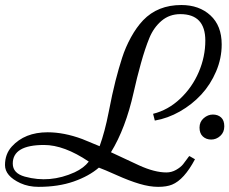

<svg xmlns="http://www.w3.org/2000/svg" viewBox="-34 -724 909 761"><path d="M779.8 -563Q779.8 -668 680.7 -668Q637.7 -668 606.4 -641.6Q575.2 -615.2 558.1 -573.7Q541 -532.2 524.7 -473.6Q508.3 -415 495.6 -357.4Q463.9 -215.3 405.8 -120.6Q423.3 -112.8 459.5 -95.5Q495.6 -78.1 517.6 -68.4Q579.1 -40.5 625.5 -40.5Q646 -40.5 664.1 -50.8Q682.1 -61 691.7 -73Q701.2 -85 708.3 -95.2Q715.3 -105.5 716.8 -105.5L738.8 -92.8Q695.8 -11.7 647.9 7.8Q626.5 16.6 592.8 16.6Q559.1 16.6 518.8 4.6Q478.5 -7.3 428.5 -29.8Q378.4 -52.2 357.9 -59.6Q318.8 -25.9 258.1 -4.6Q197.3 16.6 118.7 16.6Q79.1 16.6 46.9 2Q-14.2 -26.4 -14.2 -69.8Q-14.2 -113.3 12.7 -143.1Q64 -199.7 154.8 -199.7Q219.7 -199.7 292 -172.9Q318.4 -162.6 360.8 -144.5Q381.8 -202.6 396.5 -278.3Q411.1 -354 423.8 -403.6Q436.5 -453.1 450 -494.9Q463.4 -536.6 485.1 -576.2Q506.8 -615.7 533.2 -643.6Q591.3 -704.1 684.6 -704.1Q755.4 -704.1 800 -663.1Q844.7 -622.1 844.7 -547.9Q844.7 -492.7 822.5 -440.7Q800.3 -388.7 763.7 -349.1Q727.1 -309.6 679 -282.2Q630.9 -254.9 579.6 -246.1L572.8 -272.9Q632.3 -287.6 680.2 -332.8Q728 -377.9 753.9 -438.7Q779.8 -499.5 779.8 -563ZM16.6 -75.7Q16.6 -37.1 64.5 -23.9Q163.6 3.4 261.7 -41Q298.3 -58.1 317.9 -83.5Q220.2 -149.4 140.6 -149.4Q16.6 -149.4 16.6 -75.7ZM809.8 -270Q829.6 -270 842.3 -258.5Q855 -247.1 855 -223.4Q855 -199.7 839.1 -185.3Q823.2 -170.9 803.2 -170.9Q783.2 -170.9 770 -183.1Q756.8 -195.3 756.8 -218.3Q756.8 -241.2 773.4 -255.6Q790 -270 809.8 -270Z"/></svg>

Font: Niconne
Style: Regular
Weight: 400
Designer: Vernon Adams
Foundry: Vernon Adams
Version: Version 1.002